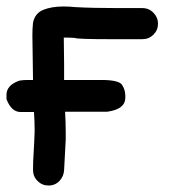

<svg xmlns="http://www.w3.org/2000/svg" viewBox="-30 -573 537 593"><path d="M171 -228Q173 -196 173 -164V-142L168 -48Q167 -28 153.5 -14Q140 0 120 0Q100 0 86 -14Q72 -28 72 -48Q72 -76 74 -103Q76 -135 77 -168Q77 -197 75 -227H34Q5 -227 -10 -267V-280Q-10 -310 30 -324Q42 -326 55 -326H72L70 -465Q70 -484 72 -503Q78 -532 103.5 -542.5Q129 -553 166 -553Q184 -553 203 -551Q256 -548 336 -548H410Q430 -548 444 -533.5Q458 -519 458 -500Q458 -480 444 -466Q430 -452 410 -452H306Q208 -452 200 -456Q184 -457 167 -457L168 -374V-326H289Q337 -325 346.5 -311.5Q356 -298 357 -280V-271Q357 -236 302 -228Z"/></svg>

Font: Bad Comic
Style: Regular
Weight: 400
Designer: GGBotNet
Foundry: f0n7
Version: 0.9